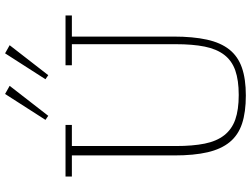

<svg xmlns="http://www.w3.org/2000/svg" viewBox="-136 -840 988 756"><g transform="rotate(-90 358.0 -462.0)"><path d="M360 12Q294 12 249 -3Q204 -18 176.5 -51.5Q149 -85 136.5 -138.5Q124 -192 124 -270V-673H41V-698H244V-673H161V-264Q161 -197 170.5 -150Q180 -103 203.5 -73Q227 -43 265.5 -29.5Q304 -16 362 -16Q420 -16 458.5 -29.5Q497 -43 520 -73Q543 -103 552.5 -150Q562 -197 562 -264V-673H479V-698H675V-673H592V-273Q592 -196 580 -141.5Q568 -87 541 -53Q514 -19 469.5 -3.5Q425 12 360 12ZM264 -777 366 -936 398 -918 280 -766ZM424 -777 526 -936 558 -918 440 -766Z"/></g></svg>

Font: IBM Plex Serif ExtraLight
Style: Regular
Weight: 200
Designer: Mike Abbink, Paul van der Laan, Pieter van Rosmalen
Foundry: Bold Monday
Version: Version 2.5